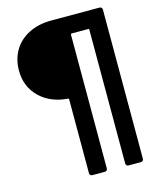

<svg xmlns="http://www.w3.org/2000/svg" viewBox="-130 -790 886 1080"><g transform="rotate(-15 312.5 -250.0)"><path d="M553 -700Q570 -700 570 -683V183Q570 200 553 200H484Q467 200 467 183V-594Q467 -600 461 -600H366Q360 -600 360 -594V183Q360 200 343 200H273Q256 200 256 183V-245Q256 -251 250 -251Q149 -259 87 -320Q25 -381 25 -475Q25 -540 55 -591Q85 -642 141.5 -671Q198 -700 273 -700Z"/></g></svg>

Font: Barlow
Style: Bold
Weight: 700
Designer: Jeremy Tribby
Foundry: Jeremy Tribby
Version: Version 1.101 August 23, 2024